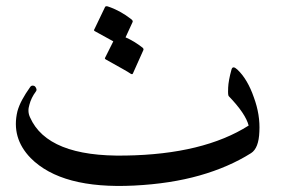

<svg xmlns="http://www.w3.org/2000/svg" viewBox="-20 -599 966 627"><path d="M755 -372Q772 -356 785.5 -333Q799 -310 809 -281Q830 -224 827 -169Q825 -115 800 -99Q727 -53 632 -26Q537 1 418 7Q181 19 80 -83Q16 -149 37 -236Q42 -254 52.5 -273.5Q63 -293 78 -314Q82 -321 90 -319Q95 -318 98 -311Q101 -305 97 -300Q82 -280 76 -257Q69 -235 78 -216Q135 -86 390 -91Q517 -93 617.5 -117.5Q718 -142 792 -189Q782 -228 727 -285Q724 -288 725 -309Q725 -311 725 -312Q726 -336 736 -372Q740 -386 755 -372ZM323 -576Q325 -580 332 -578Q372 -565 409 -536Q415 -531 413 -527L390 -477Q418 -465 446 -443Q450 -439 448 -435L414 -359Q412 -354 404 -360Q400 -363 380.5 -374Q361 -385 327 -404Q321 -407 323 -410L350 -464Q330 -475 290 -497Q285 -500 288 -503Z"/></svg>

Font: Amiri
Style: Italic
Weight: 400
Italic angle: 10°
Designer: Khaled Hosny
Version: Version 0.113